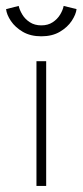

<svg xmlns="http://www.w3.org/2000/svg" viewBox="-61 -612 272 632"><path d="M59 0V-410.5H91V0ZM75 -492.5Q39.5 -492.5 14.2 -507.2Q-11 -522 -25 -542.8Q-39 -563.5 -41 -582L0.5 -592.5Q3.5 -579 12.5 -564Q21.5 -549 37.2 -538.8Q53 -528.5 75 -528.5Q97 -528.5 112.5 -538.8Q128 -549 137 -564Q146 -579 148.5 -592.5L191 -582Q189 -564.5 175.2 -543.5Q161.5 -522.5 136.2 -507.5Q111 -492.5 75 -492.5Z"/></svg>

Font: League Spartan Thin Thin
Style: Regular
Weight: 250
Version: Version 2.002